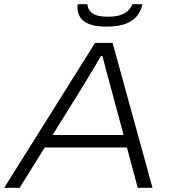

<svg xmlns="http://www.w3.org/2000/svg" viewBox="-35 -889 818 909"><path d="M-15 0 415 -686H498L687 0H617L566 -191H177L58 0ZM214 -250H550L486 -488Q483 -500 478 -517.5Q473 -535 468 -554Q463 -573 458.5 -591.5Q454 -610 450 -624H443Q431 -603 415 -576Q399 -549 384.5 -525.5Q370 -502 362 -488ZM469 -763Q416 -763 386 -775.5Q356 -788 344 -808.5Q332 -829 332 -850Q332 -855 332 -859.5Q332 -864 333 -869H379Q379 -866 379.5 -862.5Q380 -859 381 -856Q384 -845 393 -834.5Q402 -824 421.5 -817Q441 -810 475 -810Q518 -810 541.5 -820Q565 -830 576.5 -844Q588 -858 592 -869H639Q635 -845 618.5 -820Q602 -795 566 -779Q530 -763 469 -763Z"/></svg>

Font: Archivo SemiExpanded ExtraLight
Style: Italic
Weight: 250
Width: 6
Italic angle: -10°
Designer: Hector Gatti
Foundry: Omnibus-Type
Version: Version 2.001